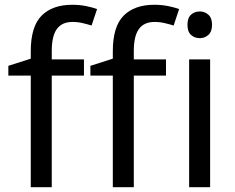

<svg xmlns="http://www.w3.org/2000/svg" viewBox="-20 -785 986 805"><path d="M332 -468H197V0H109V-468H15V-509L109 -539V-570Q109 -674 154.5 -719.5Q200 -765 283 -765Q314 -765 341 -759.5Q368 -754 387 -747L364 -678Q348 -683 327 -688Q306 -693 284 -693Q240 -693 218.5 -663.5Q197 -634 197 -571V-536H332ZM676 -468H541V0H453V-468H359V-509L453 -539V-570Q453 -674 498.5 -719.5Q544 -765 627 -765Q658 -765 685 -759.5Q712 -754 731 -747L708 -678Q692 -683 671 -688Q650 -693 628 -693Q584 -693 562.5 -663.5Q541 -634 541 -571V-536H676ZM818 -737Q838 -737 853.5 -723.5Q869 -710 869 -681Q869 -652 853.5 -638.5Q838 -625 818 -625Q796 -625 781 -638.5Q766 -652 766 -681Q766 -710 781 -723.5Q796 -737 818 -737ZM861 -536V0H773V-536Z"/></svg>

Font: Noto Sans
Style: Regular
Weight: 400
Designer: Monotype Design Team
Foundry: Monotype Imaging Inc.
Version: Version 1.902